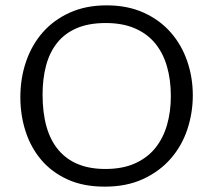

<svg xmlns="http://www.w3.org/2000/svg" viewBox="-20 -685 796 717"><path d="M378 -665Q456 -665 516 -638Q576 -611 617 -564.5Q658 -518 679 -457Q700 -396 700 -329Q700 -263 679.5 -201.5Q659 -140 617.5 -92.5Q576 -45 514.5 -16.5Q453 12 371 12Q291 12 232 -15Q173 -42 134 -88Q95 -134 75.5 -194.5Q56 -255 56 -322Q56 -393 77.5 -455.5Q99 -518 140 -564.5Q181 -611 241 -638Q301 -665 378 -665ZM373 -54Q438 -54 484.5 -75Q531 -96 560.5 -133Q590 -170 604 -219.5Q618 -269 618 -326Q618 -387 603.5 -437Q589 -487 559.5 -523Q530 -559 484 -579Q438 -599 375 -599Q311 -599 266 -579.5Q221 -560 193 -524.5Q165 -489 152 -440Q139 -391 139 -332Q139 -194 199 -124Q259 -54 373 -54Z"/></svg>

Font: Quattrocento Sans
Style: Regular
Weight: 400
Designer: Pablo Impallari
Foundry: Pablo Impallari, Igino Marini, Brenda Gallo
Version: Version 2.000